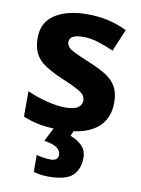

<svg xmlns="http://www.w3.org/2000/svg" viewBox="-89 -616 674 917"><g transform="rotate(10 248.5 -158.0)"><path d="M459 -162Q459 -79 400.5 -34.5Q342 10 226 10Q169 10 128 2.5Q87 -5 46 -22V-145Q90 -125 141 -112Q192 -99 231 -99Q275 -99 293.5 -112Q312 -125 312 -146Q312 -160 304.5 -171Q297 -182 272 -196Q247 -210 194 -232Q143 -254 110 -275.5Q77 -297 61 -327.5Q45 -358 45 -404Q45 -480 104 -518Q163 -556 261 -556Q312 -556 358 -546Q404 -536 453 -513L408 -406Q368 -423 332 -434.5Q296 -446 259 -446Q226 -446 209.5 -437Q193 -428 193 -410Q193 -397 201.5 -386.5Q210 -376 234.5 -364Q259 -352 307 -332Q354 -313 388 -292.5Q422 -272 440.5 -241.5Q459 -211 459 -162ZM360 122Q360 178 327.5 209Q295 240 209 240Q187 240 169.5 237Q152 234 138 230V148Q152 152 172.5 155Q193 158 208 158Q222 158 232.5 151.5Q243 145 243 128Q243 110 225 96Q207 82 162 75L200 0H294L281 30Q311 40 335.5 62.5Q360 85 360 122Z"/></g></svg>

Font: Noto Naskh Arabic
Style: Regular
Weight: 400
Designer: Monotype Design Team, David Williams, Mohamad Dakak and Nizar Qandah
Foundry: Monotype Imaging Inc.
Version: Version 2.013